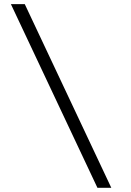

<svg xmlns="http://www.w3.org/2000/svg" viewBox="-20 -806 626 919"><path d="M446.3 92.8H512.7L98.6 -786.1H32.2Z"/></svg>

Font: Cascadia Code PL Light
Style: Regular
Weight: 300
Monospace: yes
Designer: Aaron Bell
Foundry: Saja Typeworks
Version: Version 2404.023